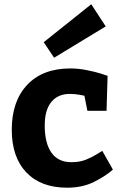

<svg xmlns="http://www.w3.org/2000/svg" viewBox="-20 -871 565 901"><path d="M294.9 9.8Q171.9 9.8 103.5 -62Q35.2 -133.8 35.2 -262.2Q35.2 -396 107.7 -472.9Q180.2 -549.8 310.1 -549.8Q348.1 -549.8 387 -542Q425.8 -534.2 451.9 -526.1Q478 -518.1 484.9 -515.1L480 -351.1H390.1L376 -421.9Q371.1 -422.9 351.6 -426.5Q332 -430.2 307.1 -430.2Q252 -430.2 220.9 -392.6Q189.9 -355 189.9 -282.2Q189.9 -199.2 221.4 -154.5Q252.9 -109.9 314.9 -109.9Q354 -109.9 383.5 -121.8Q413.1 -133.8 433.1 -146.5Q453.1 -159.2 460 -163.1L509.8 -75.2Q476.1 -44.9 421.6 -17.6Q367.2 9.8 294.9 9.8ZM408.2 -851.1 185.1 -672.9 233.9 -600.1 476.1 -747.1Z"/></svg>

Font: Kadwa
Style: Regular
Weight: 400
Designer: Sol Matas
Foundry: Sol Matas
Version: Version 1.000;PS 001.000;hotconv 1.0.70;makeotf.lib2.5.58329